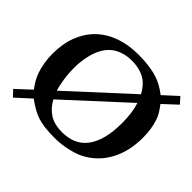

<svg xmlns="http://www.w3.org/2000/svg" viewBox="-160 -917 1153 1153"><g transform="rotate(45 416.5 -340.0)"><path d="M34.2 -18.6 125.5 -103.5Q90.3 -148.9 74.7 -193.8Q51.8 -259.8 51.8 -335.9Q51.8 -420.9 77.6 -487.8Q103.5 -554.7 151.6 -601.3Q199.7 -647.9 267.8 -672.4Q335.9 -696.8 420.4 -696.8Q467.8 -696.8 508.5 -691.7Q549.3 -686.5 585.9 -674.8Q634.3 -659.2 687 -618.7L774.4 -698.7L809.1 -659.7L723.6 -580.1Q740.7 -558.1 753.2 -537.6Q765.6 -517.1 772.5 -496.6Q793 -436.5 793 -362.8Q793 -253.9 751.5 -170.2Q710 -86.4 629.9 -37.6Q588.4 -12.2 532.2 0Q503.9 6.8 475.1 10.5Q446.3 14.2 415.5 13.7Q326.7 13.7 275.4 -2.9Q249 -11.2 221.2 -26.9Q193.4 -42.5 162.6 -64.9L70.3 19ZM600.1 -539.1Q577.1 -578.6 554.7 -598.6Q532.7 -619.1 498 -631.1Q463.4 -643.1 420.4 -643.1Q350.6 -643.1 301.8 -611.8Q252.9 -580.6 228 -514.2Q203.1 -448.2 203.1 -364.7Q203.1 -344.2 204.8 -320.8Q206.5 -297.4 210 -274.7Q213.4 -252 217.8 -231.7Q222.2 -211.4 227.5 -196.8ZM249.5 -145Q275.9 -95.7 318.1 -68.8Q360.4 -42 426.3 -42Q475.6 -42 515.6 -58.8Q555.7 -75.7 583.7 -111.6Q611.8 -147.5 627 -203.4Q642.1 -259.3 642.1 -337.4Q642.1 -423.3 621.6 -486.8Z"/></g></svg>

Font: XB Kayhan
Style: Bold
Weight: 700
Designer: Behnam
Foundry: Irmug
Version: Version 7.300 2009